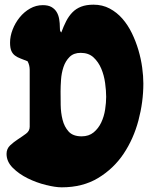

<svg xmlns="http://www.w3.org/2000/svg" viewBox="-20 -797 641 821"><path d="M380 -777Q418 -777 449 -760.5Q480 -744 503.5 -717Q527 -690 544 -655Q561 -620 572 -582.5Q583 -545 588 -508Q593 -471 593 -440Q593 -361 572 -282Q551 -203 508.5 -139.5Q466 -76 400 -36Q334 4 244 4Q217 4 176.5 -6Q136 -16 98.5 -34.5Q61 -53 34.5 -79.5Q8 -106 8 -139Q8 -161 23.5 -175.5Q39 -190 57.5 -202Q76 -214 91.5 -225.5Q107 -237 107 -255V-498Q107 -518 98 -535Q81 -542 67.5 -547Q54 -552 44 -559.5Q34 -567 28.5 -579.5Q23 -592 23 -615Q23 -642 34 -670.5Q45 -699 64 -722.5Q83 -746 108.5 -760.5Q134 -775 163 -775Q186 -775 200 -767Q214 -759 222 -746Q230 -733 233 -715.5Q236 -698 236 -679Q236 -674 236.5 -668.5Q237 -663 242 -658Q252 -685 263 -706.5Q274 -728 289.5 -744Q305 -760 327 -768.5Q349 -777 380 -777ZM239 -406Q239 -381 239.5 -348Q240 -315 247.5 -285Q255 -255 273.5 -234.5Q292 -214 329 -214Q360 -214 380.5 -231Q401 -248 413 -273.5Q425 -299 429.5 -328.5Q434 -358 434 -383Q434 -409 429.5 -442Q425 -475 413 -503.5Q401 -532 380 -551.5Q359 -571 325 -571Q295 -571 277.5 -553.5Q260 -536 251.5 -510.5Q243 -485 241 -456.5Q239 -428 239 -406Z"/></svg>

Font: r_Neptun CAT
Style: Regular
Weight: 400
Foundry: Peter Wiegel, CAT-Fonts
Version: Version 1.000;June 8, 2024;FontCreator 14.0.0.2814 32-bit